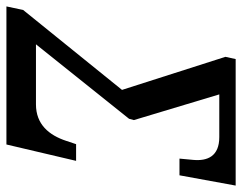

<svg xmlns="http://www.w3.org/2000/svg" viewBox="-142 -656 754 598"><g transform="rotate(90 235.0 -357.0)"><path d="M-44 0H386L437 -217H385L375 -187C357 -132 323 -92 261 -92H74L306 -382L310 -397L230 -663H363C423 -663 438 -626 434 -582L430 -539H482L514 -714H120L113 -682L216 -360L-33 -52Z"/></g></svg>

Font: Noto Serif ExtraCondensed
Style: Italic
Weight: 400
Width: 2
Italic angle: -12°
Designer: Monotype Design Team
Foundry: Monotype Imaging Inc.
Version: Version 2.014